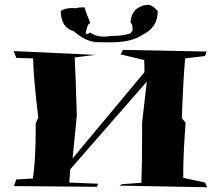

<svg xmlns="http://www.w3.org/2000/svg" viewBox="-20 -866 925 812"><path d="M856 -74 485 -81 495 -87 578 -93Q581 -175 581 -289V-348L601 -521L277 -150L273 -94L395 -89L390 -76L39 -79L49 -107L119 -111Q131 -187 131 -323V-344L142 -369Q122 -529 120 -619L49 -621L38 -650L383 -634L296 -623Q300 -545 305 -378L287 -196L591 -561L590 -612L490 -636L500 -655L854 -648L847 -629L763 -619Q755 -533 749 -366L765 -347Q755 -215 755 -138V-114L847 -94ZM449 -687Q444 -687 394 -687.5Q344 -688 292 -734Q237 -750 237 -820Q256 -832 286 -832L299 -831Q314 -835 330 -835H337Q348 -802 362 -768Q349 -767 342 -723H348Q358 -723 360 -729Q385 -711 419 -711Q434 -711 450 -714H457Q497 -714 532 -725L541 -738Q540 -770 532 -770Q535 -836 602 -846H605Q623 -846 647 -820V-818Q647 -750 583 -719Q537 -687 449 -687Z"/></svg>

Font: Xiangcui Kesong Xiangcui Kesong
Style: Regular
Weight: 400
Version: Version 1.501;March 28, 2024;FontCreator 14.0.0.2814 64-bit